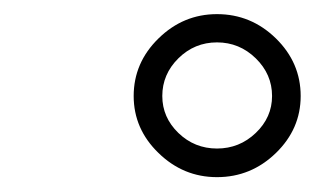

<svg xmlns="http://www.w3.org/2000/svg" viewBox="-20 -824 435 265"><path d="M279.5 -804.5Q326.5 -804.5 360.8 -771Q395 -737.5 395 -691.5Q395 -646 360.8 -612.8Q326.5 -579.5 279.5 -579.5Q233 -579.5 198.8 -612.8Q164.5 -646 164.5 -691.5Q164.5 -737.5 198.8 -771Q233 -804.5 279.5 -804.5ZM204 -691.5Q204 -662 226.2 -640.5Q248.5 -619 279.5 -619Q310.5 -619 333 -640.5Q355.5 -662 355.5 -691.5Q355.5 -721.5 333 -743.5Q310.5 -765.5 279.5 -765.5Q248.5 -765.5 226.2 -743.5Q204 -721.5 204 -691.5Z"/></svg>

Font: Argentum Sans Light
Style: Italic
Weight: 300
Italic angle: -11.3°
Designer: Julieta Ulanovsky (font), Owen Earl (portions from Jones font), Cristiano Sobral (main changes and remaster)
Foundry: Julieta Ulanovsky (font), Owen Earl (portions from Jones font), Cristiano Sobral (main changes and remaster)
Version: Version 3.127